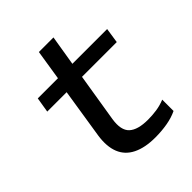

<svg xmlns="http://www.w3.org/2000/svg" viewBox="-184 -754 875 875"><g transform="rotate(-45 253.0 -316.5)"><path d="M311 9Q245 9 201.5 -12.5Q158 -34 141 -76.5Q124 -119 133 -181L171 -423H46L58 -496H188L211 -642H305L281 -496H505L494 -423H270L232 -189Q222 -125 250.5 -98.5Q279 -72 345 -72Q373 -72 400.5 -76Q428 -80 455 -91V-18Q426 -4 389 2.5Q352 9 311 9Z"/></g></svg>

Font: Nunito Sans 7pt Expanded
Style: Italic
Weight: 400
Width: 7
Italic angle: -9°
Designer: Vernon Adams
Foundry: Vernon Adams
Version: Version 3.101;gftools[0.9.27]